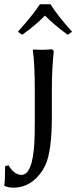

<svg xmlns="http://www.w3.org/2000/svg" viewBox="-61 -664 358 900"><path d="M175.8 -644Q209.5 -589.8 276.9 -515.1L255.9 -501Q185.1 -554.2 149.9 -590.8Q105 -544.9 43 -501L22.9 -515.1Q95.2 -596.2 126 -644ZM182.1 -251V-120.1Q182.1 46.4 151.4 110.8Q145 123.5 138.2 134.8Q85.9 214.8 2.9 215.8Q-25.4 215.3 -40 207L-41 204.1Q-37.1 188 -37.1 115.2L-21 110.8Q4.9 154.8 39.1 155.8Q91.8 155.8 100.1 3.9Q102.1 -36.1 102.1 -96.2V-234.9Q102.1 -367.7 92.8 -429.2L95.2 -432.1Q138.2 -428.7 182.1 -433.1Q190.4 -428.7 190.9 -422.9Q182.1 -337.4 182.1 -251Z"/></svg>

Font: Linux Biolinum Capitals O
Style: Small Caps
Weight: 400
Designer: Philipp H. Poll
Foundry: Philipp H. Poll
Version: Version 1.0.4